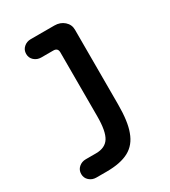

<svg xmlns="http://www.w3.org/2000/svg" viewBox="-149 -652 642 727"><g transform="rotate(-30 172.0 -288.0)"><path d="M12.7 -39.1Q12.7 -56.6 25.4 -67.9Q38.1 -79.1 55.7 -79.1H100.6Q140.6 -79.1 157.7 -106Q174.8 -132.8 174.8 -198.2V-477.5Q174.8 -497.1 155.3 -497.1H102.5Q85 -497.1 72.3 -508.3Q59.6 -519.5 59.6 -537.1Q59.6 -554.7 72.3 -565.9Q85 -577.1 102.5 -577.1H206.1Q231.4 -577.1 248.5 -562Q265.6 -546.9 265.6 -524.4V-198.2Q265.6 -123 250 -82Q234.4 -38.1 198.2 -18.6Q162.1 1 100.6 1H55.7Q38.1 1 25.4 -10.3Q12.7 -21.5 12.7 -39.1Z"/></g></svg>

Font: jf-openhuninn-2.0
Style: Regular
Weight: 400
Designer: [Kosugi Maru]
Designed by MOTOYA      

[Varela Round]
Joe Prince (Latin component); Avraham Cornfeld (Hebrew component)
Foundry: justfont CO.,LTD.
Version: 2.0